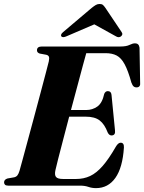

<svg xmlns="http://www.w3.org/2000/svg" viewBox="-26 -934 725 966"><path d="M377 0H15.5Q3.5 0 -1 -4.8Q-5.5 -9.5 -5.5 -16.5Q-5.5 -30.5 11.5 -36L45.5 -42Q56 -44.5 61.8 -52Q67.5 -59.5 72 -74Q76 -87.5 87 -128.5Q98 -169.5 113.5 -226.5Q129 -283.5 145.8 -346.2Q162.5 -409 178 -466.8Q193.5 -524.5 204.5 -566.8Q215.5 -609 219.5 -625Q223 -641.5 220 -648.8Q217 -656 206.5 -658.5L174 -664.5Q160 -669 160 -681Q160 -700 184.5 -700H579.5Q609.5 -700 625.5 -708Q641.5 -716 653.5 -716Q673 -716 676 -694L679 -520Q682 -496.5 664 -494.5Q654 -493.5 647.2 -498.5Q640.5 -503.5 635 -518.5Q618.5 -578.5 601.2 -610.5Q584 -642.5 561.2 -654.5Q538.5 -666.5 505 -666.5H408Q403 -649 391.2 -605.5Q379.5 -562 363.8 -503Q348 -444 331 -380.5H408Q439 -380.5 463.8 -398Q488.5 -415.5 498.5 -462Q504.5 -475.5 516.5 -475.5Q533 -475.5 535 -457L552.5 -279Q556 -253.5 536 -252.5Q523.5 -252 516 -267Q500 -309.5 475.2 -328.2Q450.5 -347 405.5 -347H322Q306 -285.5 291.2 -229.2Q276.5 -173 266.2 -132.8Q256 -92.5 253 -78.5Q247.5 -54 255.8 -43.8Q264 -33.5 291.5 -33.5H357Q395.5 -33.5 427.5 -48.5Q459.5 -63.5 490.5 -99Q521.5 -134.5 556.5 -195.5Q568.5 -216 581 -216Q598.5 -216 597.5 -192Q591 -90.5 554.5 -39Q518 12.5 457 12.5Q436.5 12.5 418.5 6.2Q400.5 0 377 0ZM310 -752Q290.5 -743 283 -750.5Q280 -753.5 281.5 -759.5Q283 -765.5 291.5 -772.5L435 -894Q447 -903.5 455.8 -908.8Q464.5 -914 475.5 -914Q486.5 -914 492.2 -908.8Q498 -903.5 504.5 -894L586 -772.5Q591 -765.5 588.8 -759.5Q586.5 -753.5 582 -750.5Q570.5 -742.5 556 -752L448.5 -811.5Z"/></svg>

Font: Fraunces 72pt
Style: Bold Italic
Weight: 700
Italic angle: -16°
Version: Version 1.000;[b76b70a41]